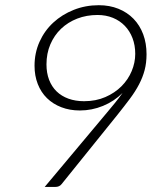

<svg xmlns="http://www.w3.org/2000/svg" viewBox="-20 -736 620 756"><path d="M294.5 -301Q254.5 -301 221.5 -313.8Q188.5 -326.5 165 -349.5Q141.5 -372.5 128.8 -405Q116 -437.5 116 -477Q116 -528 135.8 -571.8Q155.5 -615.5 190 -647.2Q224.5 -679 270.5 -697.2Q316.5 -715.5 369 -715.5Q411.5 -715.5 446.2 -701.5Q481 -687.5 505.8 -662Q530.5 -636.5 543.8 -601Q557 -565.5 557 -522.5Q557 -488.5 549.5 -460Q542 -431.5 527.5 -403.8Q513 -376 491.5 -347.2Q470 -318.5 442.5 -284L222.5 -11Q214 0 198 0H156L401 -292.5Q417 -311.5 432.5 -330.5Q448 -349.5 462.5 -370Q429.5 -337 385.5 -319Q341.5 -301 294.5 -301ZM512.5 -524Q512.5 -557.5 501.8 -585.8Q491 -614 471.5 -634.2Q452 -654.5 424.5 -665.8Q397 -677 364 -677Q321 -677 284.2 -662.8Q247.5 -648.5 220.5 -622.8Q193.5 -597 178.2 -561.2Q163 -525.5 163 -482.5Q163 -449 173.2 -422Q183.5 -395 202.8 -376.2Q222 -357.5 249.5 -347.5Q277 -337.5 311 -337.5Q357.5 -337.5 394.8 -353.8Q432 -370 458.2 -396.2Q484.5 -422.5 498.5 -456Q512.5 -489.5 512.5 -524Z"/></svg>

Font: Lato TR Light
Style: Italic
Weight: 300
Italic angle: -12°
Designer: Lukasz Dziedzic
Foundry: Lukasz Dziedzic
Version: Version 1.104 2013